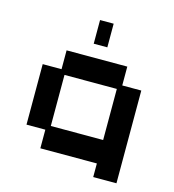

<svg xmlns="http://www.w3.org/2000/svg" viewBox="-106 -720 804 886"><g transform="rotate(15 296.0 -277.0)"><path d="M420 77V12H150V-77H60V-366H150V-456H440V-366H531V77ZM170 -100H420V-344H170ZM263 -518V-631H328V-518Z"/></g></svg>

Font: Pixelify Sans Medium
Style: Regular
Weight: 500
Designer: Stefie Justprince
Foundry: Typecalism Foundryline
Version: Version 1.000;February 13, 2025;FontCreator 15.0.0.3015 64-b